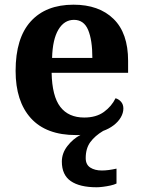

<svg xmlns="http://www.w3.org/2000/svg" viewBox="-20 -569 612 823"><path d="M394.3 233.7Q321.6 233.7 283.3 207.2Q245.1 180.7 245.1 123.7Q245.1 87.6 268.9 57Q292.6 26.3 325 9.4Q320.7 10 315.9 10Q311 10 306.1 10Q178 10 112.4 -62.3Q46.9 -134.6 46.9 -265.2Q46.9 -405.7 111.8 -477.3Q176.8 -548.9 295 -548.9Q404.2 -548.9 466.6 -488Q529.1 -427.2 529.1 -308.2V-256.9H201.3Q203.3 -156.6 238.5 -110.9Q273.7 -65.2 341 -65.2Q392.4 -65.2 425.5 -89.3Q458.5 -113.4 475.3 -147.9Q489.3 -143.8 499.1 -132.5Q508.8 -121.1 508.8 -104.1Q508.8 -84.7 497.7 -65.7Q486.6 -46.8 467 -31.9Q447.5 -17 422.2 -7.9Q386.9 13.2 367.1 40.2Q347.4 67.2 347.4 108.7Q347.4 136.5 366.9 149.2Q386.4 161.8 416.4 161.8Q430.4 161.8 445.9 159.8Q461.4 157.8 479.4 153.8V217.7Q469.4 222.7 453.4 226.2Q437.3 229.7 421.3 231.7Q405.3 233.7 394.3 233.7ZM375.9 -320.8Q375.9 -397.3 357.8 -440.6Q339.6 -483.9 297 -483.9Q255.4 -483.9 230.4 -442.1Q205.4 -400.4 203.3 -320.8Z"/></svg>

Font: Noto Serif Malayalam
Style: Regular
Weight: 400
Designer: Indian type Foundry, Jelle Bosma, Monotype Design Team
Foundry: Monotype Imaging Inc.
Version: Version 2.103